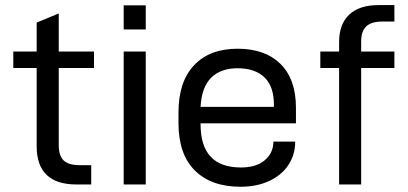

<svg xmlns="http://www.w3.org/2000/svg" viewBox="-20 -710 1571 739"><path d="M206.1 -448.2V-152.3Q206.1 -110.4 225.1 -92.3Q244.1 -74.2 288.1 -74.2H331.1V0H274.4Q121.1 0 121.1 -147.5V-448.2H31.2V-511.7H121.1V-623L206.1 -658.2V-511.7H341.8V-448.2Z M456.1 -511.7H541V0H456.1ZM456.1 -689.5H541V-596.7H456.1Z M752 -235.4V-231.4Q752 -65.4 907.2 -65.4Q965.8 -65.4 998.5 -92.8Q1031.2 -120.1 1032.2 -162.1V-165H1116.2V-161.1Q1115.2 -113.3 1089.8 -74.7Q1064.5 -36.1 1016.6 -13.7Q968.8 8.8 905.3 8.8Q793 8.8 730 -53.7Q667 -116.2 667 -236.3V-277.3Q667 -395.5 727.1 -459Q787.1 -522.5 894.5 -522.5Q1000 -522.5 1059.6 -463.9Q1119.1 -405.3 1119.1 -294.9V-235.4ZM752 -298.8H1034.2V-307.6Q1034.2 -377.9 997.6 -412.6Q960.9 -447.3 894.5 -447.3Q829.1 -447.3 792.5 -410.6Q755.9 -374 752 -298.8Z M1370.1 -550.8V-511.7H1498V-448.2H1370.1V0H1285.2V-448.2H1212.9V-511.7H1285.2V-547.9Q1285.2 -617.2 1324.2 -653.8Q1363.3 -690.4 1436.5 -690.4H1498V-627H1451.2Q1409.2 -627 1389.6 -608.4Q1370.1 -589.8 1370.1 -550.8Z"/></svg>

Font: Dinish Expanded
Style: Regular
Weight: 400
Width: 7
Designer: Charles Nix
Foundry: Playbeing
Version: Version 2.005; ttfautohint (v1.8.3)